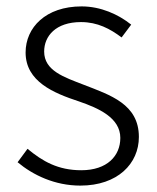

<svg xmlns="http://www.w3.org/2000/svg" viewBox="-20 -567 492 600"><path d="M231 13C348 13 414 -56 414 -139C414 -242 324 -270 242 -302C180 -326 118 -346 118 -406C118 -454 154 -498 233 -498C285 -498 324 -477 360 -450L390 -490C350 -522 295 -547 235 -547C123 -547 60 -481 60 -403C60 -312 148 -276 227 -250C288 -229 356 -199 356 -136C356 -80 315 -35 234 -35C161 -35 113 -63 66 -102L35 -60C83 -20 151 13 231 13Z"/></svg>

Font: Spoqa Han Sans Neo Light
Style: Regular
Weight: 300
Designer: [Spoqa Han Sans Neo] Dong-huui Kim  Younghwa Kang  Yujin Lee  [Noto Sans] Ryoko NISHIZUKA  (kana & ideographs); Paul D. 
Foundry: Spoqa (http://www.spoqa-han-sans.com)
Version: Version 1.000